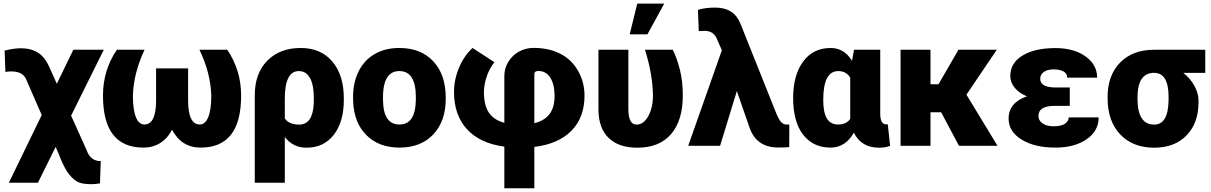

<svg xmlns="http://www.w3.org/2000/svg" viewBox="-20 -802 6662 1056"><path d="M94.7 -536.6Q150.4 -536.6 189 -512.2Q227.5 -487.8 252.4 -430.7L292.5 -341.3L383.3 -528.3H550.8L371.1 -166L457 24.9Q472.2 69.8 510.3 81.1Q518.6 84 534.2 84L529.8 206.5Q510.7 210 487.8 210.9Q428.7 212.4 400.9 194.8Q373 177.2 350.1 143.1Q327.1 108.9 299.8 37.1L286.1 5.9L188.5 203.1H28.8L209.5 -169.4L124 -365.2Q106.4 -409.2 41 -409.2Q20.5 -409.2 9.8 -406.2L5.4 -523.9Q58.1 -536.6 94.7 -536.6Z M774.9 -528.3Q714.4 -398.4 710.9 -276.4Q710.9 -198.7 727.3 -158Q743.7 -117.2 773.9 -117.2Q838.4 -117.2 838.4 -250V-425.8H1014.6V-250Q1014.6 -117.2 1079.1 -117.2Q1108.9 -117.2 1125.5 -158.2Q1142.1 -199.2 1142.1 -276.4Q1138.2 -400.9 1077.1 -528.3H1230Q1306.2 -415.5 1306.2 -276.4Q1306.2 -131.8 1250.2 -61Q1194.3 9.8 1084 9.8Q978 9.8 926.3 -88.4Q900.9 -40 860.6 -15.1Q820.3 9.8 769 9.8Q658.2 9.8 602.3 -61Q546.4 -131.8 546.4 -276.4Q546.4 -415.5 622.6 -528.3Z M1634.3 -538.1Q1744.6 -538.1 1807.9 -463.6Q1871.1 -389.2 1871.1 -259.8V-252.9Q1871.1 -132.3 1816.2 -61Q1761.2 10.3 1665.5 10.3Q1591.8 10.3 1546.4 -48.3V203.1H1381.3V-278.3Q1381.3 -398.4 1450.2 -468.3Q1519 -538.1 1634.3 -538.1ZM1546.4 -150.4Q1570.3 -116.7 1625 -116.7Q1699.7 -116.7 1705.6 -231L1706.1 -263.2Q1706.1 -334 1685.1 -372.6Q1664.1 -411.1 1623.5 -411.1Q1546.4 -411.1 1546.4 -258.8Z M1921.9 -269Q1921.9 -348.1 1952.6 -409.9Q1983.4 -471.7 2041 -504.9Q2098.6 -538.1 2176.3 -538.1Q2294.9 -538.1 2363.3 -464.6Q2431.6 -391.1 2431.6 -264.6V-258.8Q2431.6 -135.3 2363 -62.7Q2294.4 9.8 2177.2 9.8Q2064.5 9.8 1996.1 -57.9Q1927.7 -125.5 1922.4 -241.2ZM2086.4 -258.8Q2086.4 -185.5 2109.4 -151.4Q2132.3 -117.2 2177.2 -117.2Q2265.1 -117.2 2267.1 -252.4V-269Q2267.1 -411.1 2176.3 -411.1Q2093.8 -411.1 2086.9 -288.6Z M2753.9 4.4Q2620.6 -13.2 2548.8 -90.8Q2477.1 -168.5 2477.1 -296.4Q2477.1 -364.7 2505.1 -430.7Q2533.2 -496.6 2579.1 -538.1L2699.2 -460Q2672.9 -426.8 2657.7 -383.8Q2642.6 -340.8 2641.6 -296.4Q2641.6 -222.7 2668.9 -182.4Q2696.3 -142.1 2753.9 -126.5V-384.8Q2753.9 -426.8 2776.4 -462.9Q2798.8 -499 2835.4 -518.8Q2872.1 -538.6 2915 -538.6Q2996.6 -538.6 3059.3 -507.6Q3122.1 -476.6 3158.4 -414.1Q3194.8 -351.6 3194.8 -275.9Q3194.8 -155.8 3122.8 -82.8Q3050.8 -9.8 2918.9 5.9V233.4H2753.9ZM2918.9 -124.5Q2974.1 -137.7 3002.2 -174.6Q3030.3 -211.4 3030.3 -275.9Q3029.3 -339.8 3006.1 -375.7Q2982.9 -411.6 2940.9 -411.6Q2918.9 -411.6 2918.9 -395Z M3436 -528.3V-202.6Q3436 -116.7 3480.5 -116.7Q3520 -116.7 3545.7 -163.6Q3571.3 -210.4 3571.3 -276.4Q3569.3 -396.5 3527.3 -528.3H3680.2Q3702.6 -483.4 3719 -420.2Q3735.4 -356.9 3735.4 -276.4Q3735.4 -139.6 3671.1 -64.7Q3606.9 10.3 3485.4 10.3Q3382.8 10.3 3327.6 -43.2Q3272.5 -96.7 3271.5 -197.3V-528.3ZM3484.9 -782.2H3633.3L3541 -613.3H3443.4Z M3913.6 -760.3Q4017.1 -760.3 4052.2 -672.4L4251 -174.8L4259.3 -156.7Q4277.8 -117.7 4304.2 -117.2H4321.3L4320.8 6.8Q4305.2 9.3 4259.8 9.3Q4144 9.3 4104.5 -94.2L4032.7 -301.3L3940.4 0H3765.1L3950.2 -525.4L3921.4 -591.3Q3903.3 -632.3 3855 -632.3L3823.2 -630.9L3818.8 -748Q3860.4 -760.3 3913.6 -760.3Z M4821.3 -528.3V-172.4Q4822.8 -117.7 4855 -117.7Q4860.4 -117.7 4862.8 -119.1L4875.5 0Q4850.6 10.3 4814.5 10.3Q4716.8 10.3 4676.3 -72.3Q4629.9 9.8 4547.9 9.8Q4452.6 9.8 4397.5 -60.8Q4342.3 -131.3 4342.3 -263.2Q4342.3 -388.7 4397.2 -463.4Q4452.1 -538.1 4548.8 -538.1Q4622.6 -538.1 4666 -467.8L4677.2 -528.3ZM4507.8 -252.9Q4507.8 -183.1 4528.1 -150.1Q4548.3 -117.2 4589.4 -117.2Q4634.3 -117.2 4656.2 -147.9V-375Q4634.3 -411.1 4590.3 -411.1Q4507.8 -411.1 4507.8 -252.9Z M5156.2 -184.6H5097.7V0H4933.1V-528.3H5097.7V-338.4H5141.6L5251.5 -528.3H5462.4L5295.4 -281.2L5466.3 0H5254.4Z M5691.4 -164.1Q5691.4 -139.2 5714.1 -123.3Q5736.8 -107.4 5773.9 -107.4Q5817.4 -107.4 5837.6 -121.8Q5857.9 -136.2 5857.9 -156.2H6022.5Q6022.5 -80.6 5955.6 -35.4Q5888.7 9.8 5785.2 9.8Q5669.9 9.8 5598.6 -34.4Q5527.3 -78.6 5527.3 -149.4Q5527.3 -194.3 5553.5 -225.3Q5579.6 -256.3 5628.4 -272Q5585.4 -289.6 5561 -319.1Q5536.6 -348.6 5536.6 -383.8Q5536.6 -455.6 5604 -496.6Q5671.4 -537.6 5785.2 -537.6Q5886.2 -537.6 5950.2 -491.9Q6014.2 -446.3 6014.2 -375H5849.6Q5849.6 -398.4 5828.4 -409.4Q5807.1 -420.4 5774.4 -420.4Q5740.7 -420.4 5720.9 -406.2Q5701.2 -392.1 5701.2 -368.7Q5701.2 -320.8 5786.6 -320.8H5863.8V-219.7H5779.8Q5691.4 -219.7 5691.4 -164.1Z M6608.9 -401.4H6488.3Q6527.8 -369.6 6549.8 -329.1Q6571.8 -288.6 6571.8 -249V-238.8Q6571.8 -125.5 6506.3 -57.6Q6440.9 10.3 6328.1 10.3Q6210.4 10.3 6141.1 -62.7Q6071.8 -135.7 6071.8 -262.2V-269Q6071.8 -387.2 6140.6 -457.8Q6209.5 -528.3 6327.1 -528.3Q6327.1 -527.8 6327.6 -527.8V-528.3H6608.9ZM6236.3 -258.8Q6236.3 -116.7 6328.1 -116.7Q6404.8 -116.7 6407.2 -249.5V-269Q6407.2 -401.4 6327.6 -401.4Q6243.7 -401.4 6236.8 -287.1Z"/></svg>

Font: Sadagaat-English
Style: Regular
Weight: 900
Designer: Ahmed alsheikh
Foundry: Ahmed alsheikh Design
Version: Version 2.137;January 17, 2018;FontCreator 11.0.0.2408 64-bi